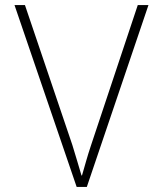

<svg xmlns="http://www.w3.org/2000/svg" viewBox="-20 -734 640 754"><path d="M281 0H321L563 -714H521L338 -165C322 -118 312 -78 302 -45H300C290 -78 279 -117 264 -165L78 -714H37Z"/></svg>

Font: Noto Sans Mono ExtraLight
Style: Regular
Weight: 200
Designer: Monotype Design Team
Foundry: Monotype Imaging Inc.
Version: Version 2.014